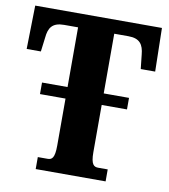

<svg xmlns="http://www.w3.org/2000/svg" viewBox="-81 -783 750 852"><g transform="rotate(10 294.5 -357.0)"><path d="M137 0H452V-54H409C390 -54 376 -62 376 -118V-331H490V-383H376V-652H440C492 -652 508 -626 512 -582L519 -518H584L580 -714H9L5 -518H69L77 -582C81 -626 97 -652 150 -652H213V-383H98V-331H213V-119C213 -62 200 -54 181 -54H137Z"/></g></svg>

Font: Noto Serif Condensed ExtraBold
Style: Regular
Weight: 800
Width: 3
Designer: Monotype Design Team
Foundry: Monotype Imaging Inc.
Version: Version 2.013